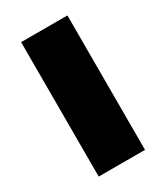

<svg xmlns="http://www.w3.org/2000/svg" viewBox="-143 -604 578 668"><g transform="rotate(-30 146.0 -270.0)"><path d="M53 -540H239V0H53Z"/></g></svg>

Font: Encode Sans Narrow
Style: ExtraBold
Weight: 800
Designer: Pablo Impallari, Andres Torresi
Foundry: Pablo Impallari, Andres Torresi
Version: Version 1.000; ttfautohint (v1.00) -l 8 -r 50 -G 200 -x 14 -